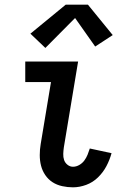

<svg xmlns="http://www.w3.org/2000/svg" viewBox="-20 -793 540 821"><path d="M292 8Q269 8 246 3Q223 -2 204.5 -14Q186 -26 173.5 -44.5Q161 -63 155.5 -84.5Q150 -106 150 -130Q150 -154 154 -177L198 -442H88V-530H314L253 -163Q251 -149 250.5 -135Q250 -121 254 -109Q258 -97 268.5 -88.5Q279 -80 292 -80Q306 -80 319 -87.5Q332 -95 340.5 -106.5Q349 -118 354.5 -131.5Q360 -145 364 -158L457 -138Q449 -109 435 -82.5Q421 -56 399 -34.5Q377 -13 348.5 -2.5Q320 8 292 8ZM174 -588 110 -649 261 -773H356L462 -643L387 -594L301 -716Z"/></svg>

Font: Iosevka Slab Semibold
Style: Italic
Weight: 600
Italic angle: -9°
Monospace: yes
Designer: Belleve Invis
Foundry: Belleve Invis
Version: Version 11.1.1; ttfautohint (v1.8.3)